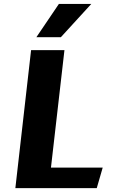

<svg xmlns="http://www.w3.org/2000/svg" viewBox="-20 -975 612 995"><path d="M59.6 0 141.1 -715.3H314L244.1 -106.4H512.2L481.4 0ZM168.5 -782.2 285.2 -954.6H453.1L295.4 -782.2Z"/></svg>

Font: Proza Libre
Style: Bold Italic
Weight: 700
Designer: Jasper de Waard
Foundry: Jasper de Waard
Version: Version 1.000; ttfautohint (v1.4.1.8-43bc)